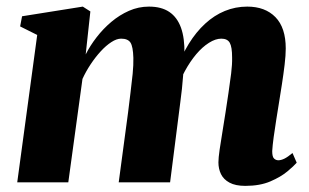

<svg xmlns="http://www.w3.org/2000/svg" viewBox="-20 -566 960 596"><path d="M260.5 -530.5 246 -397Q259.5 -424 279.8 -450.2Q300 -476.5 325.5 -498Q351 -519.5 380.5 -532.5Q410 -545.5 442.5 -545.5Q481 -545.5 505.5 -529Q530 -512.5 541.8 -480Q553.5 -447.5 552.5 -399Q552.5 -391 551.8 -380.8Q551 -370.5 549.8 -360Q548.5 -349.5 547 -340L527.5 -346.5Q543.5 -393.5 566 -430Q588.5 -466.5 616.8 -492.5Q645 -518.5 678 -532Q711 -545.5 747.5 -545.5Q803 -545.5 835 -512.8Q867 -480 867 -415.5Q867 -394.5 863.5 -365.2Q860 -336 855.2 -305Q850.5 -274 846 -247Q842 -222 837.5 -194Q833 -166 829.5 -140.2Q826 -114.5 825 -97Q825 -79 830.8 -73.8Q836.5 -68.5 844 -68.5Q852.5 -68.5 862.8 -73.5Q873 -78.5 888 -91L901 -61Q892.5 -51 872.2 -34Q852 -17 819.5 -3Q787 11 741.5 11Q711 11 692.5 1Q674 -9 666 -25.5Q658 -42 658 -62Q658 -75.5 661.8 -101.8Q665.5 -128 670.8 -158.8Q676 -189.5 680 -216.5Q684.5 -246 689.2 -277.5Q694 -309 697.5 -337.8Q701 -366.5 700.5 -387.5Q700.5 -420.5 693.2 -433.2Q686 -446 667 -446Q649 -446 628.8 -433.2Q608.5 -420.5 589.2 -397.8Q570 -375 553.8 -345.2Q537.5 -315.5 527.5 -281L551 -373.5Q550 -352.5 548.5 -332Q547 -311.5 544.8 -290.5Q542.5 -269.5 539.5 -247L508 0H348.5L377.5 -216.5Q381 -246.5 385 -277.5Q389 -308.5 391.8 -336.8Q394.5 -365 394 -386Q393 -421.5 385 -433.8Q377 -446 356 -446Q342 -446 325.5 -435.2Q309 -424.5 292.5 -406.5Q276 -388.5 261.2 -366.2Q246.5 -344 236 -321L192 0H33.5L95.5 -457.5L42.5 -484L48.5 -515.5L237 -545.5Z"/></svg>

Font: Merriweather 72pt Black
Style: Italic
Weight: 900
Italic angle: -7.8°
Version: Version 2.101